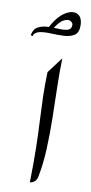

<svg xmlns="http://www.w3.org/2000/svg" viewBox="-122 -768 380 805"><g transform="rotate(10 67.5 -365.0)"><path d="M59.6 -465.8 110.8 -533.7Q108.9 -476.1 110.6 -410.6Q112.3 -345.2 113.5 -277.6Q114.7 -210 111.8 -145.8Q108.9 -81.5 97.7 -26.4Q92.3 -1.5 66.9 2.4Q68.8 -83.5 67.4 -146.5Q65.9 -209.5 63.2 -260.5Q60.5 -311.5 59.1 -360.1Q57.6 -408.7 59.6 -465.8ZM28.3 -646Q56.2 -699.7 87.2 -719.2Q118.2 -738.8 140.1 -728.3Q162.1 -717.8 162.1 -680.7Q162.1 -650.9 144.5 -639.9Q127 -628.9 100.6 -627.7Q74.2 -626.5 46.6 -627.9Q19 -629.4 -2 -625.2Q-22.9 -621.1 -28.8 -603.5L-36.6 -606.4Q-31.7 -633.3 -13.4 -642.8Q4.9 -652.3 28.6 -653.1Q52.2 -653.8 75 -652.6Q97.7 -651.4 112.8 -655.8Q127.9 -660.2 127.9 -678.2Q127.9 -688 116.9 -693.8Q106 -699.7 87.6 -690.2Q69.3 -680.7 47.4 -644Z"/></g></svg>

Font: Lateef
Style: Regular
Weight: 400
Designer: SIL International
Foundry: SIL International
Version: Version 4.200